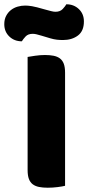

<svg xmlns="http://www.w3.org/2000/svg" viewBox="-64 -872 412 897"><path d="M145 -828Q163 -823 175 -820Q187 -817 195 -817Q217 -817 229 -830Q241 -843 246 -852Q281 -852 304.5 -829.5Q328 -807 328 -772Q328 -727 300 -706Q272 -685 230 -685Q216 -685 202 -686.5Q188 -688 171 -693L131 -705Q117 -709 107.5 -711.5Q98 -714 89 -714Q67 -714 55.5 -701.5Q44 -689 38 -679Q3 -679 -20.5 -701.5Q-44 -724 -44 -759Q-44 -781 -35.5 -797.5Q-27 -814 -13 -825Q1 -836 18.5 -841Q36 -846 54 -846Q67 -846 85.5 -843Q104 -840 145 -828ZM240 -4Q229 -1 205.5 2Q182 5 159 5Q136 5 118.5 1.5Q101 -2 89 -11Q77 -20 71 -36Q65 -52 65 -78V-606Q76 -608 100 -611.5Q124 -615 146 -615Q169 -615 186.5 -611.5Q204 -608 216 -599Q228 -590 234 -574Q240 -558 240 -532Z"/></svg>

Font: Baloo
Style: Regular
Weight: 400
Designer: Sarang Kulkarni and Ek Type
Foundry: Ek Type
Version: Version 1.100;PS 1.000;hotconv 1.0.88;makeotf.lib2.5.647800;